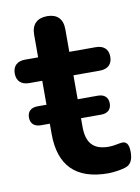

<svg xmlns="http://www.w3.org/2000/svg" viewBox="-84 -696 551 758"><g transform="rotate(-10 191.5 -316.5)"><path d="M289 10C310 10 343 5 360 -1C383 -9 390 -31 390 -58C390 -92 378 -101 362 -100C348 -99 331 -93 309 -93C246 -93 220 -125 220 -189V-223H301C327 -223 342 -237 342 -261C342 -285 327 -299 301 -299H220V-395H326C358 -395 376 -412 376 -442C376 -472 358 -489 326 -489H220V-580C220 -621 198 -643 158 -643C118 -643 95 -621 95 -580V-489H43C11 -489 -7 -472 -7 -442C-7 -412 11 -395 43 -395H95V-299H59C33 -299 18 -285 18 -261C18 -237 33 -223 59 -223H95V-182C95 -56 158 10 289 10Z"/></g></svg>

Font: Nunito
Style: Bold
Weight: 700
Designer: Vernon Adams
Foundry: Vernon Adams
Version: Version 3.602